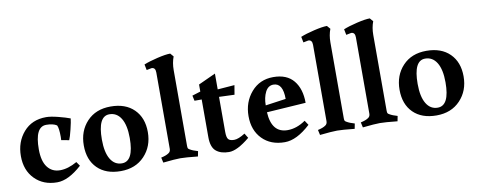

<svg xmlns="http://www.w3.org/2000/svg" viewBox="-63 -1008 3269 1315"><g transform="rotate(-10 1571.5 -351.0)"><path d="M322 -264Q323 -273 323 -286Q323 -348 312 -368Q286 -385 239 -385Q160 -385 160 -228Q160 -146 192 -104Q224 -62 279.5 -62Q335 -62 398 -98L418 -69Q324 16 246 16Q150 16 90.5 -44.5Q31 -105 31 -203.5Q31 -302 89.5 -369.5Q148 -437 247 -437Q279 -437 331.5 -423.5Q384 -410 412 -399Q410 -377 397.5 -325.5Q385 -274 376 -254Z M688 16Q585 16 526.5 -42Q468 -100 468 -200.5Q468 -301 529.5 -366.5Q591 -432 694.5 -432Q798 -432 857 -373.5Q916 -315 916 -215.5Q916 -116 853.5 -50Q791 16 688 16ZM597 -219Q597 -130 625.5 -82.5Q654 -35 705 -35Q787 -35 787 -197Q787 -286 758 -333.5Q729 -381 677 -381Q597 -381 597 -219Z M1164 -602V-76Q1164 -63 1166.5 -58Q1169 -53 1179 -48Q1197 -37 1232 -27L1225 9Q1139 0 1104 0Q1069 0 984 9L976 -27Q1012 -35 1029 -47Q1044 -56 1044 -76V-607Q1044 -642 1017 -642L982 -635L974 -675Q1010 -690 1069 -704Q1128 -718 1160 -718L1180 -695Q1164 -653 1164 -602Z M1438 -124Q1438 -86 1449 -73Q1460 -60 1489.5 -60Q1519 -60 1566 -90L1586 -57Q1498 16 1441 16Q1384 16 1351 -11.5Q1318 -39 1318 -109V-371H1268L1260 -408L1318 -426V-475L1438 -530V-420L1556 -429L1545 -364L1438 -368Z M1862 -62Q1925 -62 1987 -105L2008 -73Q1912 16 1829 16Q1731 16 1672.5 -44Q1614 -104 1614 -202Q1614 -300 1673 -368.5Q1732 -437 1826.5 -437Q1921 -437 1968 -379.5Q2015 -322 2015 -225L1743 -207Q1751 -62 1862 -62ZM1885 -275Q1885 -386 1819 -386Q1782 -386 1762.5 -347.5Q1743 -309 1743 -255Z M2254 -602V-76Q2254 -63 2256.5 -58Q2259 -53 2269 -48Q2287 -37 2322 -27L2315 9Q2229 0 2194 0Q2159 0 2074 9L2066 -27Q2102 -35 2119 -47Q2134 -56 2134 -76V-607Q2134 -642 2107 -642L2072 -635L2064 -675Q2100 -690 2159 -704Q2218 -718 2250 -718L2270 -695Q2254 -653 2254 -602Z M2552 -602V-76Q2552 -63 2554.5 -58Q2557 -53 2567 -48Q2585 -37 2620 -27L2613 9Q2527 0 2492 0Q2457 0 2372 9L2364 -27Q2400 -35 2417 -47Q2432 -56 2432 -76V-607Q2432 -642 2405 -642L2370 -635L2362 -675Q2398 -690 2457 -704Q2516 -718 2548 -718L2568 -695Q2552 -653 2552 -602Z M2884 16Q2781 16 2722.5 -42Q2664 -100 2664 -200.5Q2664 -301 2725.5 -366.5Q2787 -432 2890.5 -432Q2994 -432 3053 -373.5Q3112 -315 3112 -215.5Q3112 -116 3049.5 -50Q2987 16 2884 16ZM2793 -219Q2793 -130 2821.5 -82.5Q2850 -35 2901 -35Q2983 -35 2983 -197Q2983 -286 2954 -333.5Q2925 -381 2873 -381Q2793 -381 2793 -219Z"/></g></svg>

Font: Buenard
Style: Bold
Weight: 700
Foundry: FontFuror
Version: Version 1.002 2011